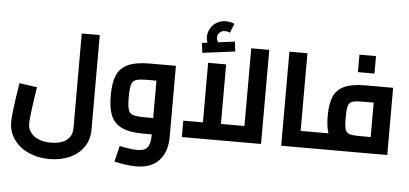

<svg xmlns="http://www.w3.org/2000/svg" viewBox="-65 -1029 3029 1423"><g transform="rotate(5 1449.0 -317.5)"><path d="M40 -1Q40 -66 76 -293L208 -274Q174 -56 174 -1Q174 56 221 91Q268 126 345 126Q421 126 462.5 94Q504 62 504 5V-700H638V5Q638 77 601 132Q564 187 497.5 217.5Q431 248 345 248Q259 248 189 216Q119 184 79.5 127Q40 70 40 -1Z M1220 -522V6Q1220 118 1161.5 182Q1103 246 992 246Q923 246 828 225L857 106Q938 124 992 124Q1042 124 1064 97.5Q1086 71 1086 6V0H1027Q922 0 863.5 -27.5Q805 -55 781.5 -111Q758 -167 758 -261Q758 -355 781.5 -411Q805 -467 863.5 -494.5Q922 -522 1027 -522ZM1086 -122V-400H1027Q963 -400 936.5 -391.5Q910 -383 901 -355.5Q892 -328 892 -261Q892 -194 901 -166.5Q910 -139 936.5 -130.5Q963 -122 1027 -122Z M1899 -700V0H1310V-122H1456V-565H1590V-122H1765V-700ZM1649 -666 1407 -635 1397 -708 1438 -713Q1430 -734 1430 -755Q1430 -793 1449.5 -823.5Q1469 -854 1501.5 -870Q1534 -886 1572 -883Q1599 -881 1625 -871L1598 -802Q1577 -810 1560 -810Q1537 -810 1521 -795Q1505 -780 1505 -756Q1505 -740 1517 -723L1640 -739Z M2301 -61Q2301 -33 2296 -16.5Q2291 0 2281 0H2049V-700H2183V-122H2281Q2291 -122 2296 -105.5Q2301 -89 2301 -61Z M2838 -500V0H2281Q2271 0 2266 -16.5Q2261 -33 2261 -61Q2261 -89 2266 -105.5Q2271 -122 2281 -122H2390Q2373 -172 2373 -250Q2373 -340 2395.5 -393.5Q2418 -447 2474 -473.5Q2530 -500 2630 -500ZM2704 -122V-378H2630Q2570 -378 2546.5 -370.5Q2523 -363 2515 -338Q2507 -313 2507 -250Q2507 -187 2515 -162Q2523 -137 2546.5 -129.5Q2570 -122 2630 -122ZM2568 -723H2691V-593H2568Z"/></g></svg>

Font: Cairo
Style: Bold
Weight: 700
Designer: Mohamed Gaber
Foundry: Kief Type Foundry
Version: Version 2.100